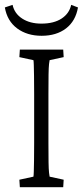

<svg xmlns="http://www.w3.org/2000/svg" viewBox="-28 -780 345 800"><path d="M54.7 0 52.7 -31.2 111.3 -43.9Q112.3 -48.8 112.8 -64.9Q113.3 -81.1 113.8 -110.4Q114.3 -139.6 114.3 -184.6V-387.7Q114.3 -433.6 113.8 -463.4Q113.3 -493.2 112.8 -509.3Q112.3 -525.4 111.3 -529.3L52.7 -542L54.7 -573.2H235.4L237.3 -542L178.7 -529.3Q177.7 -526.4 176.3 -512.7Q174.8 -499 174.3 -469.7Q173.8 -440.4 173.8 -387.7V-184.6Q173.8 -133.8 174.3 -104Q174.8 -74.2 176.3 -61Q177.7 -47.9 178.7 -43.9L237.3 -31.2L235.4 0ZM268.6 -759.8 296.9 -749Q287.1 -692.4 247.1 -661.6Q207 -630.9 145.5 -630.9Q85 -630.9 43.5 -661.6Q2 -692.4 -7.8 -749L24.4 -759.8Q32.2 -723.6 64.5 -702.6Q96.7 -681.6 144.5 -681.6Q196.3 -681.6 228.5 -702.6Q260.7 -723.6 268.6 -759.8Z"/></svg>

Font: Crimson Pro ExtraLight
Style: Regular
Weight: 250
Designer: Jacques Le Bailly
Foundry: Baron von Fonthausen
Version: Version 1.003